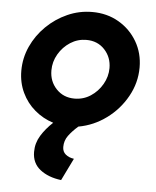

<svg xmlns="http://www.w3.org/2000/svg" viewBox="-49 -473 598 735"><g transform="rotate(5 250.0 -105.5)"><path d="M213.2 220.8Q163.2 214.6 131.9 189.9Q100.7 165.3 100.7 122.2Q100.7 88.2 118.4 59.4Q136.1 30.6 163.9 4.9Q124.3 -7.6 92.7 -34.4Q61.1 -61.1 43.1 -99.3Q25 -137.5 25 -183.3Q25 -231.9 45.1 -276.4Q65.3 -320.8 100.7 -355.6Q136.1 -390.3 181.2 -410.4Q226.4 -430.6 276.4 -430.6Q333.3 -430.6 378.1 -404.5Q422.9 -378.5 449 -334Q475 -289.6 475 -234.7Q475 -175.7 445.8 -123.3Q416.7 -70.8 368.1 -35.1Q319.4 0.7 261.1 11.1Q238.2 31.2 224.3 50.3Q210.4 69.4 210.4 93.8Q210.4 111.8 222.9 122.2Q235.4 132.6 254.9 135.4ZM236.8 -94.4Q270.8 -94.4 298.6 -112.5Q326.4 -130.6 343.4 -160.1Q360.4 -189.6 360.4 -222.2Q360.4 -263.9 333.3 -293.1Q306.2 -322.2 263.2 -322.2Q229.9 -322.2 201.7 -304.2Q173.6 -286.1 156.6 -256.9Q139.6 -227.8 139.6 -194.4Q139.6 -152.1 167 -123.3Q194.4 -94.4 236.8 -94.4Z"/></g></svg>

Font: Afacad
Style: Italic
Weight: 400
Italic angle: -14°
Designer: Kristian Moeller
Foundry: Dicotype
Version: Version 1.000